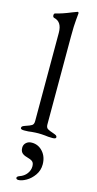

<svg xmlns="http://www.w3.org/2000/svg" viewBox="-147 -744 534 1058"><g transform="rotate(15 120.0 -215.0)"><path d="M19 0ZM19 -6Q19 -13 24.5 -16.5Q30 -20 42 -24Q64 -31 74.5 -37.5Q85 -44 85 -62V-566Q85 -629 39 -639Q35 -640 33 -643.5Q31 -647 31 -652Q31 -662 38 -664Q77 -673 127 -694L151 -703Q155 -705 157 -705Q159 -705 160.5 -702.5Q162 -700 162 -698Q162 -692 158.5 -660Q155 -628 155 -562V-62Q155 -44 165.5 -37.5Q176 -31 198 -24Q210 -20 215.5 -16.5Q221 -13 221 -6Q221 3 201 3Q175 3 158 0Q136 -2 120 -2Q104 -2 82 0Q66 3 39 3Q19 3 19 -6ZM66 266Q66 258 80 253Q106 244 120.5 224.5Q135 205 135 183Q135 163 125 155Q115 147 92 141Q73 136 63.5 126Q54 116 54 97Q54 80 66.5 68.5Q79 57 99 57Q136 57 161.5 85.5Q187 114 187 158Q187 192 168 219Q149 246 123.5 260.5Q98 275 79 275Q73 275 69.5 272.5Q66 270 66 266Z"/></g></svg>

Font: EB Garamond
Style: Regular
Weight: 400
Designer: Georg Duffner and Octavio Pardo
Foundry: Georg Duffner
Version: Version 1.000; ttfautohint (v1.6)